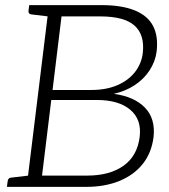

<svg xmlns="http://www.w3.org/2000/svg" viewBox="-20 -729 660 749"><path d="M84 0 171 -709H377Q455 -709 505.5 -688.5Q556 -668 577 -628Q598 -588 591 -528Q586 -489 563.5 -454.5Q541 -420 505 -396.5Q469 -373 424 -363Q504 -352 545.5 -309Q587 -266 579 -194Q571 -132 536.5 -89Q502 -46 445.5 -23Q389 0 316 0ZM144 -44H320Q408 -44 462 -82.5Q516 -121 525 -196Q533 -263 488 -301Q443 -339 357 -339H180ZM185 -378H336Q395 -378 438.5 -397Q482 -416 507 -448.5Q532 -481 537 -522Q545 -593 505 -629Q465 -665 371 -665H220ZM7 0 10 -23Q11 -29 14.5 -32.5Q18 -36 23 -36L100 -45L101 0ZM188 -709 176 -664 101 -673Q96 -674 93.5 -677Q91 -680 91 -686L94 -709Z"/></svg>

Font: Aleo Light
Style: Italic
Weight: 300
Italic angle: -7°
Designer: Alessio Laiso
Foundry: Alessio Laiso
Version: Version 2.001;gftools[0.9.29]